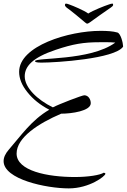

<svg xmlns="http://www.w3.org/2000/svg" viewBox="-30 -936 702 1064"><path d="M593 -916C588 -916 580 -914 570 -910C551 -904 485 -878 459 -861C437 -878 374 -904 357 -910C347 -914 340 -916 336 -916C332 -916 330 -913 330 -908C330 -908 330 -907 330 -907C330 -904 333 -899 339 -894C350 -888 435 -818 441 -812C444 -811 448 -805 453 -805C458 -805 463 -809 468 -812C476 -818 572 -887 584 -894C591 -899 596 -903 597 -908C597 -913 596 -916 593 -916ZM351 108C466 108 554 40 554 27C554 24 551 22 545 21C525 34 460 45 385 45C233 45 62 11 62 -85C62 -174 183 -252 309 -306C367 -306 473 -321 473 -364C473 -385 460 -408 437 -408C425 -408 297 -359 263 -341C177 -383 107 -450 107 -513C107 -568 150 -617 279 -660C374 -692 433 -702 521 -702C548 -702 576 -703 609 -700C469 -597 164 -619 164 -597C164 -593 170 -589 199 -589C282 -589 605 -610 652 -677V-681C652 -696 639 -752 620 -756C596 -763 563 -765 527 -765C352 -765 76 -682 76 -538C76 -501 91 -463 122 -425C153 -386 193 -354 243 -328C144 -270 87 -185 19 -107C0 -85 -10 -64 -10 -43C-10 58 227 108 351 108Z"/></svg>

Font: Comforter
Style: Regular
Weight: 400
Designer: Robert E. Leuschke
Foundry: Robert E. Leuschke
Version: Version 1.013; ttfautohint (v1.8.3)